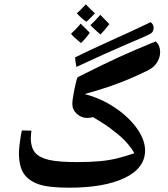

<svg xmlns="http://www.w3.org/2000/svg" viewBox="-20 -872 781 892"><path d="M301 0Q206 0 159.5 -16Q113 -32 90 -66Q68 -100 68 -161Q68 -175 70.5 -197.5Q73 -220 76.5 -240Q80 -260 82 -266L126 -265Q125 -255 124 -246Q123 -237 123 -227Q124 -186 143 -163Q162 -140 208 -129Q231 -124 263 -121.5Q295 -119 337 -119Q398 -119 442.5 -123Q487 -127 525 -136.5Q563 -146 604 -160Q592 -183 568 -210Q544 -237 510 -262Q494 -276 469 -292.5Q444 -309 412 -328Q401 -324 385 -324Q358 -324 337 -343Q316 -362 316 -389Q316 -400 319 -420Q322 -440 326.5 -461Q331 -482 335 -497.5Q339 -513 342 -514Q402 -544 448 -566.5Q494 -589 533.5 -607Q573 -625 614 -642.5Q655 -660 704 -680Q714 -670 719 -657.5Q724 -645 724 -630Q724 -605 709.5 -582Q695 -559 669 -546Q621 -522 576.5 -503.5Q532 -485 483.5 -468.5Q435 -452 373 -435Q447 -416 511.5 -373.5Q576 -331 615 -277Q654 -223 654 -173Q654 -91 559.5 -45.5Q465 0 301 0ZM335 -561Q332 -578 330.5 -587.5Q329 -597 329 -601Q329 -605 330 -606Q360 -621 400.5 -640Q441 -659 492 -682Q539 -703 586.5 -725Q634 -747 680 -769Q694 -758 694 -743Q693 -732 689.5 -725.5Q686 -719 675 -713Q667 -709 640.5 -697Q614 -685 570 -667Q521 -646 462 -619.5Q403 -593 335 -561ZM447 -712Q431 -725 419.5 -736Q408 -747 400 -755Q407 -761 418.5 -773Q430 -785 446 -803L488 -760Q476 -744 465.5 -732Q455 -720 447 -712ZM356 -672Q340 -685 328.5 -695.5Q317 -706 310 -715Q321 -725 332.5 -737Q344 -749 355 -762L397 -720Q377 -691 356 -672ZM381 -771Q366 -782 355 -792Q344 -802 337 -810Q354 -825 379 -852Q390 -839 421 -810Q408 -797 398.5 -787Q389 -777 381 -771Z"/></svg>

Font: Noto Naskh Arabic
Style: Bold
Weight: 700
Designer: Monotype Design Team, David Williams, Mohamad Dakak and Nizar Qandah
Foundry: Monotype Imaging Inc.
Version: Version 2.016